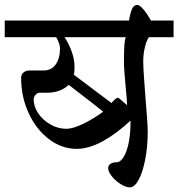

<svg xmlns="http://www.w3.org/2000/svg" viewBox="-22 -702 738 794"><path d="M695.8 -548.3H593.8Q583.5 -533.7 576.9 -505.6Q570.3 -477.5 570.3 -447.3Q570.3 -423.3 574.5 -367.4Q578.6 -311.5 579.6 -298.3Q588.9 -187 588.9 -157.2Q588.9 -97.2 578.9 -44.2Q568.8 8.8 551.8 40.8Q534.7 72.8 514.6 72.8Q498 72.8 476.8 59.3Q455.6 45.9 440.4 26.9Q425.3 7.8 425.3 -6.8Q425.3 -18.1 434.6 -24.4Q443.8 -30.8 459 -30.8Q475.6 -30.8 489 -52.2Q502.4 -73.7 510 -110.8Q517.6 -147.9 517.6 -192.4V-203.1Q459 -148.4 401.9 -117.4Q344.7 -86.4 295.4 -86.4Q232.9 -86.4 179.9 -127Q127 -167.5 96.2 -234.9Q65.4 -302.2 65.4 -379.4Q65.4 -394 75.2 -402.3Q85 -410.6 101.6 -410.6H159.2Q190.4 -410.6 208.3 -435.3Q226.1 -460 226.1 -502Q226.1 -521 210.4 -548.3H-2.4V-617.2H511.7Q516.6 -648.9 524.2 -665.3Q531.7 -681.6 545.4 -681.6Q555.2 -681.6 570.3 -664.3Q585.4 -647 602.1 -617.2H695.8ZM466.3 -297.9Q467.8 -297.9 479.5 -287.6L503.4 -267.1Q503.4 -285.2 497.1 -349.6Q496.1 -358.9 493.4 -392.1Q490.7 -425.3 490.7 -439V-458Q490.7 -534.7 498.5 -548.3H245.1Q264.6 -517.6 275.4 -486.3Q286.1 -455.1 286.1 -426.8Q286.1 -417 285.6 -408.2Q285.2 -399.4 283.2 -393.1L439 -275.9Q446.8 -285.6 454.1 -291.7Q461.4 -297.9 466.3 -297.9ZM294.4 -326.2 262.2 -351.1Q245.6 -335 222.4 -326.7Q199.2 -318.4 171.9 -318.4H141.1Q132.8 -318.4 125 -309.6Q117.2 -300.8 117.2 -291Q117.2 -261.2 136.2 -233.2Q155.3 -205.1 186.5 -187.3Q217.8 -169.4 252.4 -169.4Q279.8 -169.4 322.5 -190.2Q365.2 -210.9 404.8 -240.2Q364.3 -272.9 294.4 -326.2Z"/></svg>

Font: Dekko
Style: Regular
Weight: 400
Designer: Multiple
Foundry: Sorkin Type
Version: Version 2.001